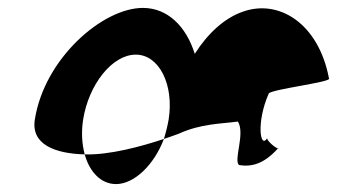

<svg xmlns="http://www.w3.org/2000/svg" viewBox="-20 -576 854 485"><path d="M68 -274C58 -211 119 -188 194 -186C187 -212 185 -242 190 -274C204 -362 263 -438 323 -438C382 -438 420 -362 406 -274C403 -257 399 -241 394 -225C409 -230 420 -234 431 -238C488 -264 538 -263 581 -269C600 -238 569 -171 584 -159C616 -154 647 -162 682 -201C674 -203 653 -222 655 -227C637 -198 627 -268 659 -340C668 -351 821 -369 811 -378C785 -516 685 -580 592 -546C547 -530 505 -492 472 -440C450 -510 403 -556 341 -556C239 -556 92 -428 68 -274ZM194 -186C206 -142 235 -111 273 -111C320 -111 370 -161 394 -225C337 -206 256 -184 194 -186ZM655 -227V-228ZM683 -202 682 -201C684 -201 684 -201 683 -200Z"/></svg>

Font: Ampere
Style: SuCndIta
Weight: 400
Version: Version 1